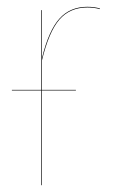

<svg xmlns="http://www.w3.org/2000/svg" viewBox="-20 -547 335 567"><path d="M237.8 -526.9Q258.8 -526.9 274.9 -522V-520Q258.8 -524.9 237.8 -524.9Q186.5 -524.9 155.5 -489.3Q124.5 -453.6 104 -369.1V-281.7H204.1V-279.8H104V0H102.1V-279.8H15.1V-281.7H102.1V-517.1H104V-376Q124 -457 155.5 -491.9Q187 -526.9 237.8 -526.9Z"/></svg>

Font: Fira Sans Compressed Two
Style: Regular
Weight: 100
Width: 1
Designer: Carrois Corporate & Edenspiekermann AG
Foundry: Carrois Corporate GbR & Edenspiekermann AG
Version: Version 4.203;PS 004.203;hotconv 1.0.88;makeotf.lib2.5.64775